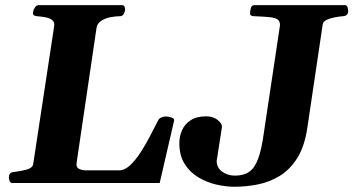

<svg xmlns="http://www.w3.org/2000/svg" viewBox="-20 -713 1376 748"><path d="M14.6 -21Q14.6 -30.8 18.8 -36.4Q22.9 -42 33.7 -43Q57.6 -45.4 82.3 -51.8Q106.9 -58.1 109.4 -74.2L190.9 -610.4Q193.8 -627.4 182.4 -635.5Q170.9 -643.6 154.1 -646.2Q137.2 -648.9 123.5 -649.9Q108.4 -651.4 108.4 -660.6Q108.4 -670.9 114.7 -681.9Q121.1 -692.9 129.9 -692.9H454.6Q462.9 -692.9 465.1 -687.3Q467.3 -681.6 467.3 -676.3Q467.3 -668.5 462.4 -659.2Q457.5 -649.9 447.8 -649.9Q431.2 -649.9 410.6 -646Q390.1 -642.1 374.5 -632.1Q358.9 -622.1 356 -604L278.3 -77.6Q275.9 -61 287.8 -55.2Q299.8 -49.3 314.5 -49.3H443.8Q465.8 -49.3 487.1 -69.3Q508.3 -89.4 528.1 -119.9Q547.9 -150.4 564.9 -183.6Q582 -216.8 595.7 -243.2Q599.6 -252 608.9 -255.6Q618.2 -259.3 626 -259.3Q636.7 -259.3 648.4 -255.1Q660.2 -251 658.2 -242.7L602.1 0H28.3Q21 0 17.8 -7.3Q14.6 -14.6 14.6 -21ZM893.1 14.6Q860.4 14.6 823 6.1Q785.6 -2.4 752.9 -22Q720.2 -41.5 699.5 -74.2Q678.7 -106.9 678.7 -155.3Q678.7 -181.6 689.2 -205.6Q699.7 -229.5 722.9 -244.6Q746.1 -259.8 783.7 -259.8Q809.6 -259.8 827.1 -246.3Q844.7 -232.9 844.7 -218.3L824.2 -86.4Q824.2 -59.6 845.5 -44.2Q866.7 -28.8 895.5 -28.8Q928.7 -28.8 950.4 -43.5Q972.2 -58.1 985.8 -95Q999.5 -131.8 1008.3 -198.2L1070.8 -614.7Q1070.8 -630.4 1061.5 -637.2Q1052.2 -644 1030 -646.2Q1007.8 -648.4 969.2 -649.9Q954.1 -650.4 954.1 -660.2Q954.1 -668.5 957 -680.7Q960 -692.9 970.7 -692.9H1323.7Q1331.5 -692.9 1334 -684.6Q1336.4 -676.3 1336.4 -669.9Q1336.4 -651.4 1316.9 -649.9Q1302.2 -648.9 1284.2 -645.5Q1266.1 -642.1 1252.7 -635.7Q1239.3 -629.4 1237.3 -618.7L1177.2 -214.4Q1166.5 -142.1 1137.9 -96.9Q1109.4 -51.8 1069.6 -27.6Q1029.8 -3.4 984.1 5.6Q938.5 14.6 893.1 14.6Z"/></svg>

Font: Gelasio
Style: Italic
Weight: 400
Italic angle: -8.5°
Designer: Eben Sorkin
Foundry: Eben Sorkin
Version: Version 1.008